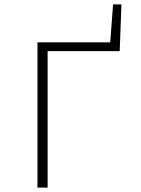

<svg xmlns="http://www.w3.org/2000/svg" viewBox="-20 -851 640 871"><path d="M150 0V-659H480L493 -831H531L523 -619H196V0Z"/></svg>

Font: Source Code Pro Light
Style: Regular
Weight: 300
Monospace: yes
Designer: Paul D. Hunt, Teo Tuominen
Foundry: Adobe Systems Incorporated
Version: Version 2.030;PS 1.000;hotconv 16.6.51;makeotf.lib2.5.65220